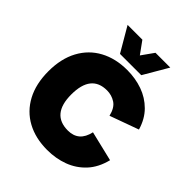

<svg xmlns="http://www.w3.org/2000/svg" viewBox="-251 -1071 1231 1231"><g transform="rotate(45 364.5 -455.0)"><path d="M572 -921 475 -755H282L185 -921H319L379 -838L438 -921ZM719 -228Q698 -144 649 -91.5Q600 -39 532.5 -14Q465 11 387 11Q281 11 202 -32Q123 -75 79.5 -156.5Q36 -238 36 -352Q36 -466 80 -547.5Q124 -629 203.5 -672Q283 -715 388 -715Q463 -715 528 -692Q593 -669 641 -621Q689 -573 711 -498L515 -427Q501 -486 466 -508.5Q431 -531 389 -531Q245 -531 245 -350Q245 -171 393 -171Q492 -171 515 -277Z"/></g></svg>

Font: Prodigy Sans ExtraBold
Style: Regular
Weight: 800
Designer: Wei Huang
Foundry: Wei Huang
Version: Version 1.003; ttfautohint (v1.8.3)